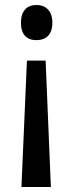

<svg xmlns="http://www.w3.org/2000/svg" viewBox="-20 -563 292 770"><path d="M190 -472C190 -520 163 -543 126 -543C88 -543 64 -519 64 -472C64 -425 87 -402 126 -402C164 -402 190 -423 190 -472ZM88 -320 66 187H184L163 -320Z"/></svg>

Font: Noto Sans Gurmukhi UI Condensed Medium
Style: Regular
Weight: 500
Width: 3
Designer: Jelle Bosma - Monotype Design Team
Foundry: Monotype Imaging Inc.
Version: Version 2.004